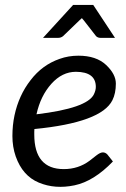

<svg xmlns="http://www.w3.org/2000/svg" viewBox="-20 -735 501 763"><path d="M281.7 -449.7Q227.1 -449.7 184.1 -401.9Q141.1 -354 125 -280.8Q325.7 -304.7 353 -359.9Q360.8 -376 360.8 -389.6Q360.8 -449.2 281.7 -449.7ZM116.2 -200.7Q116.2 -63 233.4 -63Q291.5 -63 335.9 -96.2Q347.2 -105 362.8 -117.2Q378.4 -129.4 388.7 -129.4Q398.9 -129.4 406.7 -121.1L428.7 -93.3Q353 -14.6 275.9 1.5Q198.7 17.6 134.3 -9.3Q69.8 -36.1 42.5 -113.3Q29.3 -151.4 29.3 -194.3Q29.3 -237.3 37.6 -276.4Q54.7 -356.4 101.6 -416.5Q147.9 -477.1 216.8 -501Q252 -513.7 291.5 -513.7Q362.3 -513.7 401.4 -477.1Q440.4 -440.4 440.4 -402.8Q440.4 -364.3 426.8 -336.9Q382.8 -248 116.7 -222.2Q116.2 -216.8 116.2 -211.4Q116.2 -206.1 116.2 -200.7ZM379.9 -584.5Q368.7 -584.5 361.8 -591.3L312 -655.3Q306.6 -660.6 305.7 -663.1Q300.8 -658.2 296.9 -655.3L230.5 -591.3Q222.2 -584.5 210.4 -584.5H150.9L270.5 -715.3H350.6L437 -584.5Z"/></svg>

Font: Lato-Italic
Style: Italic
Weight: 400
Italic angle: -7°
Designer: Lukasz Dziedzic
Foundry: tyPoland Lukasz Dziedzic
Version: Version 1.104; Western+Polish opensource